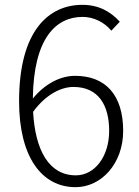

<svg xmlns="http://www.w3.org/2000/svg" viewBox="-20 -762 575 795"><path d="M293 13C399 13 490 -84 490 -220C490 -371 415 -448 291 -448C228 -448 164 -413 116 -354C119 -606 213 -692 322 -692C367 -692 411 -671 441 -635L476 -672C438 -714 389 -742 321 -742C184 -742 59 -638 59 -343C59 -113 152 13 293 13ZM117 -299C172 -374 236 -402 284 -402C388 -402 432 -326 432 -220C432 -115 373 -36 294 -36C183 -36 126 -139 117 -299Z"/></svg>

Font: Noto Sans KR Light
Style: Regular
Weight: 300
Designer: Ryoko NISHIZUKA 西塚涼子 (kana, bopomofo & ideographs); Paul D. Hunt (Latin, Greek & Cyrillic); Sandoll Communications 산돌커뮤니
Foundry: Adobe
Version: Version 2.004;hotconv 1.0.118;makeotfexe 2.5.65603